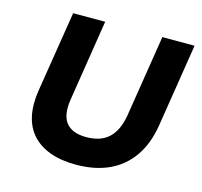

<svg xmlns="http://www.w3.org/2000/svg" viewBox="-104 -819 992 944"><g transform="rotate(15 392.0 -347.0)"><path d="M360 11Q284 11 228 -9.5Q172 -30 137 -69Q102 -108 90 -164Q78 -220 89 -292L155 -705H318L253 -293Q240 -212 271 -172.5Q302 -133 374 -133Q448 -133 489 -172Q530 -211 543 -289L609 -705H773L706 -282Q691 -187 646 -121.5Q601 -56 529 -22.5Q457 11 360 11Z"/></g></svg>

Font: Nunito Sans 7pt ExtraBold
Style: Italic
Weight: 800
Italic angle: -9°
Designer: Vernon Adams
Foundry: Vernon Adams
Version: Version 3.101;gftools[0.9.27]